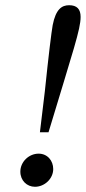

<svg xmlns="http://www.w3.org/2000/svg" viewBox="-20 -704 330 736"><path d="M133 -197H166C261 -512 289 -592 289 -639C289 -669 275 -684 245 -684C217 -684 194 -669 182 -608C177 -580 166 -490 152 -355L133 -197ZM58 -46C58 -12 83 12 114 12C151 12 184 -19 184 -56C184 -88 162 -115 128 -115C91 -115 58 -84 58 -46Z"/></svg>

Font: Source Serif Variable
Style: Italic
Weight: 389
Italic angle: -12°
Designer: Frank Grießhammer
Foundry: Adobe Systems Incorporated
Version: Version 3.001;hotconv 1.0.111;makeotfexe 2.5.65597